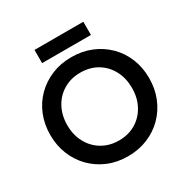

<svg xmlns="http://www.w3.org/2000/svg" viewBox="-195 -1039 1193 1223"><g transform="rotate(-30 401.5 -427.5)"><path d="M222 -773V-870H581V-773ZM38 -350Q38 -428 65 -494.5Q92 -561 141.5 -610Q191 -659 257 -686Q323 -713 401 -713Q480 -713 546 -686Q612 -659 661.5 -610Q711 -561 738 -494.5Q765 -428 765 -350Q765 -272 738 -205.5Q711 -139 662 -89.5Q613 -40 546.5 -12.5Q480 15 401 15Q322 15 256 -12.5Q190 -40 141 -89.5Q92 -139 65 -205.5Q38 -272 38 -350ZM163 -350Q163 -278 193.5 -221.5Q224 -165 278 -133Q332 -101 401 -101Q471 -101 524.5 -133Q578 -165 608.5 -221.5Q639 -278 639 -350Q639 -422 609 -478.5Q579 -535 525.5 -567Q472 -599 401 -599Q332 -599 278 -567Q224 -535 193.5 -478.5Q163 -422 163 -350Z"/></g></svg>

Font: Jost* Medium
Style: Regular
Weight: 500
Version: Version 3.7